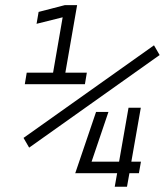

<svg xmlns="http://www.w3.org/2000/svg" viewBox="-20 -713 629 733"><path d="M418 0 427.2 -51.8H266.6L267.6 -52.7L346.7 -285.6H394L329.6 -95.7H434.6L470.7 -301.8H517.6L481.4 -95.7H518.1L510.3 -51.8H474.1L464.8 0ZM74.7 -391.6 82 -435.5H182.6L219.2 -647L119.6 -622.1L127.4 -667.5L227.5 -693.4H274.4L229.5 -435.5H311.5L304.2 -391.6ZM91.3 -149.4 69.8 -186.5 567.9 -540 589.4 -502.9Z"/></svg>

Font: Cascadia Code NF ExtraLight
Style: Italic
Weight: 200
Italic angle: -10°
Monospace: yes
Designer: Aaron Bell
Foundry: Saja Typeworks
Version: Version 2404.023; ttfautohint (v1.8.4)